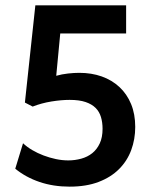

<svg xmlns="http://www.w3.org/2000/svg" viewBox="-20 -685 571 717"><path d="M73 -302 112 -665H451V-560H205L190 -402Q211 -408 234 -410.5Q257 -413 276 -413Q322 -413 360 -399.5Q398 -386 426 -360Q454 -334 469.5 -296.5Q485 -259 485 -211Q485 -165 470 -124.5Q455 -84 424.5 -53.5Q394 -23 348 -5.5Q302 12 240 12Q179 12 127.5 -5.5Q76 -23 37 -55L66 -150Q81 -136 100.5 -124.5Q120 -113 142.5 -104.5Q165 -96 188.5 -91Q212 -86 235 -86Q260 -86 283.5 -92.5Q307 -99 324.5 -113Q342 -127 352.5 -149.5Q363 -172 363 -204Q363 -228 357 -248Q351 -268 337 -282Q323 -296 299.5 -304Q276 -312 240 -312Q209 -312 172 -306Q135 -300 102 -287Z"/></svg>

Font: Quattrocento Sans
Style: Bold
Weight: 700
Designer: Pablo Impallari
Foundry: Pablo Impallari, Igino Marini, Brenda Gallo
Version: Version 2.000